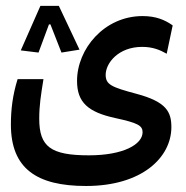

<svg xmlns="http://www.w3.org/2000/svg" viewBox="-20 -451 626 645"><path d="M269 173.8C457.5 173.8 555.7 77.6 555.7 -23.9C555.7 -75.7 538.6 -108.9 439 -135.7C355 -158.2 335 -166.5 335 -199.7C335 -238.8 377.4 -293.5 457.5 -293.5C492.7 -293.5 516.6 -283.7 540 -270.5L560.1 -365.7C533.7 -384.3 503.9 -397 459 -397C330.1 -397 238.8 -286.6 238.8 -179.2C238.8 -106.9 275.9 -74.2 368.2 -54.2C442.4 -38.1 459 -29.3 459 -6.8C459 33.7 395 70.8 278.8 70.8C150.4 70.8 111.8 42 111.8 -52.2C111.8 -96.7 117.2 -129.9 126 -185.1H39.1C22.5 -131.8 16.6 -83 16.6 -32.7C16.6 114.7 102.5 173.8 269 173.8ZM177.7 -431.2H115.7L49.8 -281.7L109.4 -274.4L144.5 -369.1H149.4L186.5 -274.4L247.1 -284.2Z"/></svg>

Font: Cascadia Mono NF
Style: Regular
Weight: 400
Monospace: yes
Designer: Aaron Bell
Foundry: Saja Typeworks
Version: Version 2404.023